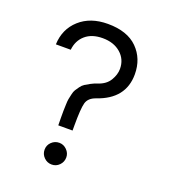

<svg xmlns="http://www.w3.org/2000/svg" viewBox="-134 -820 816 923"><g transform="rotate(20 274.5 -358.0)"><path d="M134 -544H58Q61 -623 116 -672.5Q171 -722 260 -722Q360 -722 412 -670Q464 -618 464 -538Q464 -412 328 -366Q291 -353 283 -323.5Q275 -294 275 -209Q275 -203 275 -200Q275 -197 275 -191.5Q275 -186 275 -182H202Q202 -195 201.5 -220Q201 -245 201.5 -255.5Q202 -266 202.5 -287Q203 -308 205 -317.5Q207 -327 210.5 -343Q214 -359 219.5 -367.5Q225 -376 233.5 -388Q242 -400 253 -407Q264 -414 279 -422Q294 -430 312 -436Q352 -449 370 -479Q388 -509 388 -538Q388 -587 352.5 -618Q317 -649 260 -649Q205 -649 172 -620.5Q139 -592 134 -544ZM236 -105Q258 -105 274.5 -88.5Q291 -72 291 -50Q291 -27 275 -10.5Q259 6 236 6Q213 6 196.5 -10.5Q180 -27 180 -50Q180 -73 196.5 -89Q213 -105 236 -105Z"/></g></svg>

Font: Arcon
Style: Regular
Weight: 400
Designer: M. Zarth
Foundry: martin zarth - visuelle & digitale kommunikation
Version: Version 1.131;PS 001.131;hotconv 1.0.70;makeotf.lib2.5.58329